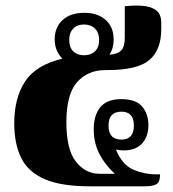

<svg xmlns="http://www.w3.org/2000/svg" viewBox="-20 -654 609 674"><path d="M294 0Q195 0 137 -25Q79 -50 54.5 -99.5Q30 -149 30 -221Q30 -310 68 -368Q106 -426 199 -448Q187 -460 179.5 -477Q172 -494 172 -516Q172 -558 199.5 -583.5Q227 -609 276 -609Q323 -609 351 -584Q379 -559 379 -515Q379 -484 364 -462Q393 -464 405.5 -477Q418 -490 418 -521V-632Q453 -636 482 -633.5Q511 -631 528.5 -617.5Q546 -604 546 -575V-551Q546 -479 504.5 -443.5Q463 -408 357 -408H350Q288 -408 250.5 -365.5Q213 -323 213 -225Q213 -129 246.5 -86.5Q280 -44 329 -44H383Q349 -75 329 -113.5Q309 -152 309 -200Q309 -249 332 -277.5Q355 -306 406 -306Q457 -306 479 -280Q501 -254 501 -215Q501 -174 478.5 -150Q456 -126 414 -126Q400 -126 387 -129Q409 -75 448 -58.5Q487 -42 527 -42H542Q542 -16 530 -8Q518 0 488 0ZM275 -460Q299 -460 313.5 -474Q328 -488 328 -514Q328 -539 313.5 -553.5Q299 -568 275 -568Q251 -568 237 -553.5Q223 -539 223 -514Q223 -488 237 -474Q251 -460 275 -460ZM406 -164Q450 -164 450 -213Q450 -262 406 -262Q361 -262 361 -213Q361 -164 406 -164Z"/></svg>

Font: Noto Serif Thai SemiCondensed Black
Style: Regular
Weight: 900
Width: 4
Designer: Monotype Design Team
Foundry: Monotype Imaging Inc.
Version: Version 2.002; ttfautohint (v1.8.4.7-5d5b)